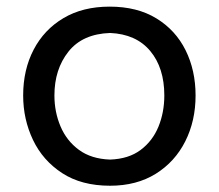

<svg xmlns="http://www.w3.org/2000/svg" viewBox="-20 -560 673 591"><path d="M318.8 11.7Q231 11.7 171.4 -27.1Q111.8 -65.9 81.5 -129.4Q51.3 -192.9 51.3 -266.1Q51.3 -345.2 83.5 -407Q115.7 -468.8 175.3 -504.2Q234.9 -539.6 317.4 -539.6Q402.3 -539.6 461.4 -503.4Q520.5 -467.3 551.3 -405.3Q582 -343.3 582 -266.1Q582 -188 550.3 -125Q518.6 -62 459.5 -25.1Q400.4 11.7 318.8 11.7ZM318.8 -68.8Q376 -70.8 412.8 -98.4Q449.7 -126 467.8 -170.2Q485.8 -214.4 485.8 -266.1Q485.8 -351.1 442.4 -403.1Q398.9 -455.1 318.8 -458.5Q233.9 -455.6 190.7 -401.1Q147.5 -346.7 147.5 -266.1Q147.5 -215.3 166.3 -170.9Q185.1 -126.5 223.1 -98.6Q261.2 -70.8 318.8 -68.8Z"/></svg>

Font: Pinar-DS1-FD Medium
Style: Regular
Weight: 500
Designer: Amin Abedi
Version: Version 3.000